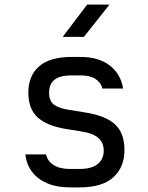

<svg xmlns="http://www.w3.org/2000/svg" viewBox="-20 -805 640 833"><path d="M283 8Q227 8 185.5 -9.5Q144 -27 119.5 -59Q95 -91 90 -135H180Q186 -106 212.5 -89Q239 -72 283 -72H325Q378 -72 404 -93.5Q430 -115 430 -151Q430 -186 406.5 -206.5Q383 -227 337 -234L263 -246Q182 -260 142.5 -296.5Q103 -333 103 -403Q103 -477 150 -517.5Q197 -558 291 -558H329Q408 -558 456 -521Q504 -484 514 -421H424Q418 -447 394 -462.5Q370 -478 329 -478H291Q240 -478 216.5 -459Q193 -440 193 -402Q193 -368 213 -352Q233 -336 276 -329L350 -317Q439 -303 479.5 -265Q520 -227 520 -155Q520 -79 471.5 -35.5Q423 8 325 8ZM252 -645 358 -785H455L344 -645Z"/></svg>

Font: JetBrains Mono Zero
Style: Regular-Zero
Weight: 400
Designer: Philipp Nurullin, Konstantin Bulenkov
Foundry: JetBrains
Version: Version 2.211